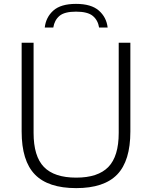

<svg xmlns="http://www.w3.org/2000/svg" viewBox="-20 -960 783 989"><path d="M372.5 9Q228 9 159.8 -61.2Q91.5 -131.5 91.5 -282.5V-740H153V-275.5Q153 -155 206.2 -100Q259.5 -45 372.5 -45Q485 -45 538.2 -100Q591.5 -155 591.5 -275.5V-740H651.5V-282.5Q651.5 -131.5 583.8 -61.2Q516 9 372.5 9ZM210.5 -818Q216.5 -871.5 255 -905.8Q293.5 -940 371.5 -940Q450 -940 489.2 -905.5Q528.5 -871 534.5 -818H490.5Q484.5 -856 458 -878Q431.5 -900 371.5 -900Q312 -900 286.2 -878Q260.5 -856 254.5 -818Z"/></svg>

Font: Encode Sans SemiExpanded SemiExpanded Light
Style: Regular
Weight: 300
Width: 6
Designer: Multiple Designers
Foundry: Impallari Type
Version: Version 3.000; ttfautohint (v1.8.3) -l 8 -r 50 -G 200 -x 14 